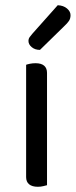

<svg xmlns="http://www.w3.org/2000/svg" viewBox="-20 -707 290 735"><path d="M80 -343H160V2Q156 3 146 5.5Q136 8 125 8Q103 8 91.5 -1.5Q80 -11 80 -29ZM160 -292H80V-459Q85 -461 95 -463Q105 -465 116 -465Q138 -465 149 -455.5Q160 -446 160 -428ZM104 -578 201 -687Q223 -686 236.5 -674.5Q250 -663 250 -649Q250 -636 244 -627Q238 -618 224 -605L133 -516Q114 -516 101.5 -526.5Q89 -537 89 -550Q89 -559 94 -565.5Q99 -572 104 -578Z"/></svg>

Font: Baloo Bhaina 2
Style: Regular
Weight: 400
Designer: Yesha Goshar, Manish Minz, Shuchita Grover and Ek Type
Foundry: Ek Type
Version: Version 1.700